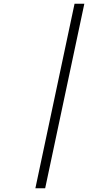

<svg xmlns="http://www.w3.org/2000/svg" viewBox="-20 -769 525 1020"><path d="M168 231 376 -749H428L220 231Z"/></svg>

Font: Fleur De Leah
Style: Regular
Weight: 400
Designer: Robert E. Leuschke
Foundry: Robert E. Leuschke
Version: Version 1.010; ttfautohint (v1.8.3)